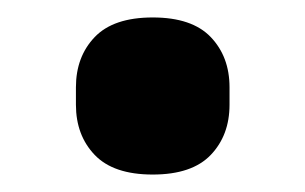

<svg xmlns="http://www.w3.org/2000/svg" viewBox="-20 -189 350 220"><path d="M155 11Q110 11 88.5 -11.5Q67 -34 67 -69V-89Q67 -124 88.5 -146.5Q110 -169 155 -169Q200 -169 221.5 -146.5Q243 -124 243 -89V-69Q243 -34 221.5 -11.5Q200 11 155 11Z"/></svg>

Font: IBM Plex Sans Devanagari
Style: Bold
Weight: 700
Designer: Mike Abbink, Paul van der Laan, Pieter van Rosmalen, Erin McLaughlin
Foundry: Bold Monday
Version: Version 1.1